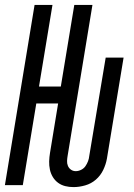

<svg xmlns="http://www.w3.org/2000/svg" viewBox="-25 -755 545 783"><path d="M275 8Q257 8 241 4Q225 0 212 -9.5Q199 -19 190.5 -33Q182 -47 178.5 -63.5Q175 -80 175.5 -97Q176 -114 179 -132L212 -333H123L68 0H-5L116 -735H189L134 -402H223L278 -735H352L251 -121Q249 -110 248.5 -99Q248 -88 252 -78.5Q256 -69 264.5 -63Q273 -57 284 -57Q295 -57 306 -62.5Q317 -68 323.5 -77.5Q330 -87 334 -97.5Q338 -108 339 -119L406 -520H479L411 -108Q407 -85 396 -62Q385 -39 366 -22.5Q347 -6 322.5 1Q298 8 275 8Z"/></svg>

Font: Iosevka Oblique
Style: Regular
Weight: 400
Italic angle: -9°
Monospace: yes
Designer: Belleve Invis
Foundry: Belleve Invis
Version: Version 32.5.0; ttfautohint (v1.8.4)